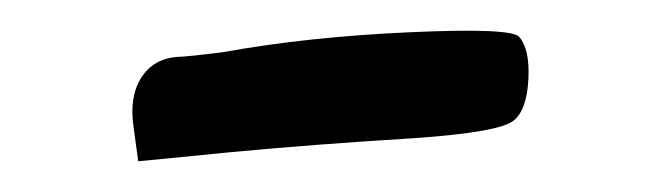

<svg xmlns="http://www.w3.org/2000/svg" viewBox="-20 -517 428 125"><path d="M67 -434Q64 -454 72 -466.5Q80 -479 96 -480Q101 -480 125 -483Q180 -493 246.5 -496Q313 -499 318 -493Q325 -485 324 -465.5Q323 -446 315 -439Q307 -431 249 -427Q184 -423 131 -418L70 -412Z"/></svg>

Font: Daniel
Style: Regular
Weight: 400
Version: Version 1.1